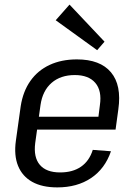

<svg xmlns="http://www.w3.org/2000/svg" viewBox="-20 -806 586 834"><path d="M229 8Q163 8 120 -16Q77 -40 58.5 -85.5Q40 -131 49 -195L70 -345Q80 -409 112 -454.5Q144 -500 195.5 -524Q247 -548 314 -548Q415 -548 462 -492Q509 -436 494 -331L482 -243H125L133 -299H422L404 -271L414 -350Q423 -412 394 -446Q365 -480 305 -480Q243 -480 204 -446Q165 -412 156 -350L133 -185Q125 -123 153 -90Q181 -57 241 -57Q296 -57 332 -82Q368 -107 383 -155L462 -149Q436 -73 375.5 -32.5Q315 8 229 8ZM434 -625 402 -588 222 -718 282 -786Z"/></svg>

Font: Pathway Extreme SemiCondensed
Style: Italic
Weight: 400
Width: 4
Italic angle: -8°
Version: Version 1.001;gftools[0.9.26]